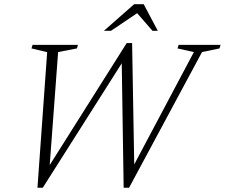

<svg xmlns="http://www.w3.org/2000/svg" viewBox="-20 -891 1077 920"><path d="M909 -641.5 830.5 -659 836 -676H1037L1032 -659L948 -641.5L598.5 8.5H572.5L563 -611.5L581 -615.5L185 8.5H159.5L206 -641L131 -659L136 -676H353.5L348.5 -659L258.5 -641.5L215.5 -63.5L193.5 -61L587 -684.5H613L624 -57L594.5 -49ZM478 -743.5 623 -871H668.5L736 -743.5H710.5L631.5 -834.5H647L512 -743.5Z"/></svg>

Font: Newsreader 16pt 16pt Light
Style: Italic
Weight: 300
Italic angle: -17°
Version: Version 1.003